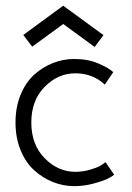

<svg xmlns="http://www.w3.org/2000/svg" viewBox="-20 -624 450 656"><path d="M90 -464.5 59.5 -504.5 196 -604.5 333.5 -504 303.5 -463.5 196 -542ZM237 -37Q263.5 -37 288 -44.2Q312.5 -51.5 323.2 -58Q334 -64.5 340.5 -70L370 -27Q364 -21.5 348 -13.5Q332 -5.5 299.5 3.2Q267 12 233.5 12Q196 12 160.5 -2.2Q125 -16.5 96.2 -42.8Q67.5 -69 50.2 -111.2Q33 -153.5 33 -205.5Q33 -257.5 50.2 -299.8Q67.5 -342 96.2 -368.2Q125 -394.5 160.5 -408.5Q196 -422.5 233.5 -422.5Q281 -422.5 317 -406.8Q353 -391 367 -377.5L338 -335Q297 -373.5 237 -373.5Q178.5 -373.5 132.8 -327.5Q87 -281.5 87 -205.5Q87 -129.5 132.8 -83.2Q178.5 -37 237 -37Z"/></svg>

Font: League Spartan Light
Style: Regular
Weight: 277
Foundry: The League of Moveable Type
Version: Version 2.002